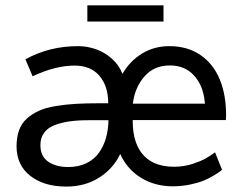

<svg xmlns="http://www.w3.org/2000/svg" viewBox="-20 -687 915 719"><path d="M307.1 -606.4V-667H592.3V-606.4ZM477.5 -298.8H747.6L746.6 -306.6Q740.7 -366.7 706.5 -404.3Q672.4 -441.9 616.2 -441.9Q556.6 -441.9 520.8 -400.6Q484.9 -359.4 477.5 -298.8ZM235.4 -61.5Q274.4 -61.5 304.2 -76.2Q334 -90.8 351.3 -116Q368.7 -141.1 377.2 -171.6Q385.7 -202.1 386.2 -236.8H311.5Q271 -236.8 240 -232.4Q209 -228 183.6 -218Q158.2 -208 144.8 -189.2Q131.3 -170.4 131.3 -143.6Q131.3 -101.6 160.6 -81.5Q189.9 -61.5 235.4 -61.5ZM627.4 10.7Q559.6 10.7 507.6 -21.5Q455.6 -53.7 430.2 -110.4Q404.8 -56.2 351.8 -22.2Q298.8 11.7 228.5 11.7Q144.5 11.7 93.3 -28.6Q42 -68.8 42 -139.2Q42 -173.3 51.5 -199.5Q61 -225.6 80.8 -243.2Q100.6 -260.7 126 -272.2Q151.4 -283.7 188.5 -289.8Q225.6 -295.9 263.4 -298.1Q301.3 -300.3 352.1 -300.3H385.3Q385.3 -364.3 352.5 -402.8Q319.8 -441.4 259.3 -441.4Q187.5 -441.4 102.1 -401.4L75.2 -464.8Q164.1 -514.2 272 -514.2Q306.6 -514.2 339.4 -502.7Q372.1 -491.2 399.2 -467Q426.3 -442.9 438.5 -410.2Q466.3 -458.5 511.7 -486.3Q557.1 -514.2 614.3 -514.2Q682.1 -514.2 730.5 -481Q778.8 -447.8 802.7 -390.1Q826.7 -332.5 826.7 -255.4L825.7 -237.3H477.1V-224.1Q481 -112.8 556.6 -77.1Q588.9 -62.5 631.3 -62.5Q649.4 -62.5 668 -65.4Q686.5 -68.4 701.2 -73.2Q715.8 -78.1 729.5 -83.7Q743.2 -89.4 752.9 -95.2Q762.7 -101.1 770.3 -106Q777.8 -110.8 781.2 -113.8L785.2 -116.7L811.5 -51.3Q808.6 -48.8 803.5 -44.7Q798.3 -40.5 780.5 -29.8Q762.7 -19 742.7 -10.7Q722.7 -2.4 691.4 4.2Q660.2 10.7 627.4 10.7Z"/></svg>

Font: Muli
Style: Regular
Weight: 400
Designer: Vernon Adams
Foundry: newtypography
Version: Version 2; ttfautohint (v1.00rc1.6-4cba) -l 8 -r 50 -G 200 -